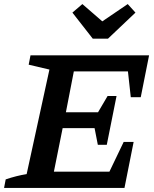

<svg xmlns="http://www.w3.org/2000/svg" viewBox="-41 -924 756 944"><path d="M-21 0 -13 -42Q40 -60 90 -68L202 -582L100 -606L109 -652H692L651 -446H602L588 -573H322L283 -372H441L488 -452H532L484 -212H440L424 -294H267L224 -80H497L567 -226H616L571 0ZM415 -734 315 -862 364 -904 462 -819 587 -904 625 -862 490 -734Z"/></svg>

Font: Piazzolla SC SemiBold
Style: Italic
Weight: 600
Italic angle: -11.3°
Designer: Juan Pablo del Peral
Foundry: Huerta Tipografica
Version: Version 1.330